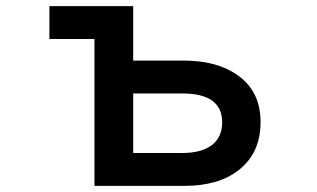

<svg xmlns="http://www.w3.org/2000/svg" viewBox="-20 -585 1040 630"><path d="M142.1 -564.9H417V-386.2H584Q687 -386.2 753.9 -342.3Q835 -289.1 835 -184.6Q835 -81.1 760.7 -24.9Q695.3 24.9 585 24.9H290V-457H142.1ZM417 -278.3V-83H578.1Q639.6 -83 673.8 -107.9Q709 -133.8 709 -183.6Q709 -278.3 578.1 -278.3Z"/></svg>

Font: BIZ UDGothic
Style: Bold
Weight: 700
Monospace: yes
Designer: TypeBank Co., Ltd.
Foundry: Morisawa Inc.
Version: Version 1.05